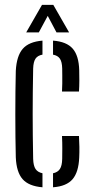

<svg xmlns="http://www.w3.org/2000/svg" viewBox="-20 -776 389 802"><path d="M46 -118.7Q45 -157.6 44.5 -203.8Q44 -249.9 44 -298.6Q44 -347.2 44.5 -393.9Q45 -440.5 46 -480.1Q49.3 -542.4 75 -572Q100.6 -601.7 157.4 -606.3V-547.8Q137.4 -544.2 128.4 -531Q119.4 -517.8 118.5 -489.6Q117.5 -437.4 117 -391.2Q116.5 -345 116.5 -300.6Q116.5 -256.1 117 -210.2Q117.5 -164.3 118.5 -112.3Q119.4 -83.8 128.4 -70.2Q137.4 -56.5 157.4 -52.3V6.3Q100 1.6 74.3 -27.8Q48.6 -57.1 46 -118.7ZM201.5 6.3V-52.2Q221.3 -56.4 230.2 -70.1Q239.2 -83.7 239.8 -112.3Q240 -131 240.2 -154.9Q240.4 -178.8 239 -208H309.9Q311.3 -186.7 311.6 -162.5Q311.9 -138.4 310.9 -118.7Q308.5 -57 283.1 -27.4Q257.8 2.2 201.5 6.3ZM239 -393.6Q239.9 -409.8 240.1 -427.4Q240.4 -445.1 240.1 -461.4Q239.9 -477.8 239.8 -489.6Q239.2 -517.7 230.2 -530.9Q221.3 -544.1 201.5 -547.7V-606.3Q258.3 -602.1 283.8 -572.7Q309.3 -543.3 310.9 -482.5Q311.5 -463.2 311.4 -439.1Q311.3 -415 309.9 -393.6ZM89.4 -640.6 155.5 -755.8H202.6L268.7 -640.6H216L179.4 -709.7L142.1 -640.6Z"/></svg>

Font: Big Shoulders Stencil Thin
Style: Regular
Weight: 100
Designer: Patric King
Foundry: XO Type Co
Version: Version 2.001